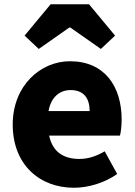

<svg xmlns="http://www.w3.org/2000/svg" viewBox="-20 -872 636 906"><path d="M329 14C396 14 474 -9 533 -51L474 -158C433 -134 395 -122 354 -122C282 -122 228 -154 212 -232H546C550 -245 554 -277 554 -308C554 -464 474 -583 310 -583C172 -583 40 -469 40 -284C40 -96 166 14 329 14ZM209 -348C221 -416 264 -447 313 -447C378 -447 403 -405 403 -348ZM96 -704 163 -641 307 -742H312L456 -641L523 -704L400 -852H219Z"/></svg>

Font: Noto Sans T Chinese Black
Style: Bold
Weight: 900
Designer: Ryoko NISHIZUKA (kana & ideographs); Paul D. Hunt (Latin, Greek & Cyrillic); Wenlong ZHANG (bopomofo); Sandoll Communica
Foundry: Adobe Systems Incorporated
Version: Version 1.000;PS 1;hotconv 1.0.78;makeotf.lib2.5.61930